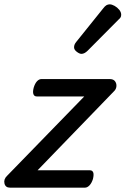

<svg xmlns="http://www.w3.org/2000/svg" viewBox="-35 -864 578 884"><path d="M11 0Q-10 0 -14.5 -19.5Q-19 -39 -2 -55L353 -420H134Q123 -420 119 -430Q115 -440 120 -460Q126 -480 135.5 -490Q145 -500 156 -500H470Q487 -500 494.5 -490Q502 -480 501 -467Q500 -454 491 -445L138 -80H379Q390 -80 394 -70.5Q398 -61 393 -40Q387 -21 377 -10.5Q367 0 356 0ZM340 -616Q331 -616 318.5 -625.5Q306 -635 306 -646Q306 -653 308.5 -659Q311 -665 316 -671L439 -824Q448 -836 455 -840Q462 -844 470 -844Q480 -844 492.5 -837Q505 -830 514 -819Q523 -808 523 -796Q523 -788 519.5 -783Q516 -778 510 -773L369 -631Q354 -616 340 -616Z"/></svg>

Font: Playwrite NZ
Style: Regular
Weight: 400
Designer: Veronika Burian, José Scaglione
Foundry: TypeTogether
Version: Version 1.002